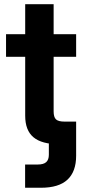

<svg xmlns="http://www.w3.org/2000/svg" viewBox="-20 -676 399 900"><path d="M97.7 204.1V95.2Q106 95.2 124 95.2Q142.1 95.2 156.2 95.2Q184.1 95.2 196.5 84Q209 72.8 209 49.3V-13.7H336.9V54.2Q336.9 128.4 296.1 166.3Q255.4 204.1 171.9 204.1Q147.9 204.1 129.2 204.1Q110.4 204.1 97.7 204.1ZM336.9 -515.6V-409.7H8.3V-515.6ZM98.1 -656.2H231.4V-153.8Q231.4 -127 242.4 -116.5Q253.4 -106 282.7 -106Q294.9 -106 311.3 -106Q327.6 -106 336.9 -106V0Q324.2 0 302 0Q279.8 0 257.8 0Q175.8 0 137 -32.5Q98.1 -64.9 98.1 -133.3Z"/></svg>

Font: Inter Cardless Display
Style: Bold
Weight: 700
Designer: Rasmus Andersson
Foundry: rsms
Version: Version 4.001;git-9221beed3